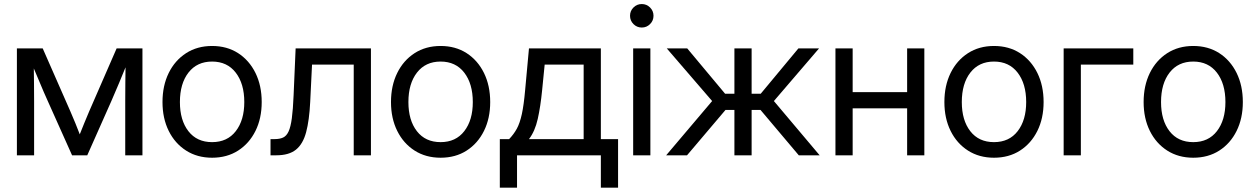

<svg xmlns="http://www.w3.org/2000/svg" viewBox="-20 -749 6049 926"><path d="M61.5 0V-515.6H186L319.8 -210.9Q333 -180.7 343.8 -154.1Q354.5 -127.4 364.7 -101.1Q375.5 -127.4 386 -154.1Q396.5 -180.7 409.7 -210.9L542.5 -515.6H667V0H584V-260.7Q584 -315.9 584.5 -352.1Q585 -388.2 585.4 -424.3Q569.8 -386.7 554 -347.9Q538.1 -309.1 517.1 -261.7L400.9 0H327.6L210.4 -261.7Q189.9 -307.1 174.3 -345Q158.7 -382.8 143.1 -418.9Q143.6 -384.3 144 -349.1Q144.5 -314 144.5 -260.7V0Z M1002.9 11.7Q931.6 11.7 877.7 -22.7Q823.7 -57.1 793.7 -117.7Q763.7 -178.2 763.7 -256.8Q763.7 -335.9 793.7 -397Q823.7 -458 877.7 -492.7Q931.6 -527.3 1002.9 -527.3Q1074.7 -527.3 1128.4 -492.7Q1182.1 -458 1212.2 -397Q1242.2 -335.9 1242.2 -256.8Q1242.2 -178.2 1212.2 -117.7Q1182.1 -57.1 1128.4 -22.7Q1074.7 11.7 1002.9 11.7ZM1002.9 -63.5Q1076.2 -63.5 1117.2 -116.5Q1158.2 -169.4 1158.2 -256.8Q1158.2 -345.2 1116.9 -398.7Q1075.7 -452.1 1002.9 -452.1Q930.2 -452.1 888.9 -398.9Q847.7 -345.7 847.7 -256.8Q847.7 -168.9 888.7 -116.2Q929.7 -63.5 1002.9 -63.5Z M1284.7 0V-78.1H1304.2Q1329.1 -78.1 1345.5 -85.7Q1361.8 -93.3 1371.8 -115Q1381.8 -136.7 1387.5 -178.5Q1393.1 -220.2 1396 -289.1L1405.8 -515.6H1769V0H1686V-437.5H1484.9L1476.1 -257.8Q1471.7 -168.5 1456.5 -111.6Q1441.4 -54.7 1407.5 -27.3Q1373.5 0 1313 0Z M2105 11.7Q2033.7 11.7 1979.7 -22.7Q1925.8 -57.1 1895.8 -117.7Q1865.7 -178.2 1865.7 -256.8Q1865.7 -335.9 1895.8 -397Q1925.8 -458 1979.7 -492.7Q2033.7 -527.3 2105 -527.3Q2176.8 -527.3 2230.5 -492.7Q2284.2 -458 2314.2 -397Q2344.2 -335.9 2344.2 -256.8Q2344.2 -178.2 2314.2 -117.7Q2284.2 -57.1 2230.5 -22.7Q2176.8 11.7 2105 11.7ZM2105 -63.5Q2178.2 -63.5 2219.2 -116.5Q2260.3 -169.4 2260.3 -256.8Q2260.3 -345.2 2219 -398.7Q2177.7 -452.1 2105 -452.1Q2032.2 -452.1 1991 -398.9Q1949.7 -345.7 1949.7 -256.8Q1949.7 -168.9 1990.7 -116.2Q2031.7 -63.5 2105 -63.5Z M2390.6 156.2V-78.1H2435.5Q2458 -101.6 2472.7 -128.4Q2487.3 -155.3 2496.8 -198.7Q2506.3 -242.2 2512.7 -314.5L2531.2 -515.6H2877.9V-78.1H2960.9V156.2H2877.9V0H2473.6V156.2ZM2531.2 -78.1H2794.9V-437.5H2606.9L2594.7 -314.5Q2586.9 -234.9 2573.5 -175.3Q2560.1 -115.7 2531.2 -78.1Z M3033.7 0V-515.6H3116.7V0ZM3075.2 -616.2Q3051.8 -616.2 3035.2 -632.8Q3018.6 -649.4 3018.6 -672.9Q3018.6 -696.3 3035.2 -712.9Q3051.8 -729.5 3075.2 -729.5Q3098.6 -729.5 3115.2 -712.9Q3131.8 -696.3 3131.8 -672.9Q3131.8 -649.4 3115.2 -632.8Q3098.6 -616.2 3075.2 -616.2Z M3192.9 0 3414.6 -261.7 3195.8 -515.6H3294.4L3477.1 -296.9H3522V-515.6H3605V-296.9H3648.9L3830.6 -515.6H3930.2L3712.4 -261.7L3933.1 0H3832.5L3647.9 -218.8H3605V0H3522V-218.8H3479L3293.5 0Z M4092.3 -515.6V-304.7H4355V-515.6H4438V0H4355V-226.6H4092.3V0H4009.3V-515.6Z M4773.9 11.7Q4702.6 11.7 4648.7 -22.7Q4594.7 -57.1 4564.7 -117.7Q4534.7 -178.2 4534.7 -256.8Q4534.7 -335.9 4564.7 -397Q4594.7 -458 4648.7 -492.7Q4702.6 -527.3 4773.9 -527.3Q4845.7 -527.3 4899.4 -492.7Q4953.1 -458 4983.2 -397Q5013.2 -335.9 5013.2 -256.8Q5013.2 -178.2 4983.2 -117.7Q4953.1 -57.1 4899.4 -22.7Q4845.7 11.7 4773.9 11.7ZM4773.9 -63.5Q4847.2 -63.5 4888.2 -116.5Q4929.2 -169.4 4929.2 -256.8Q4929.2 -345.2 4887.9 -398.7Q4846.7 -452.1 4773.9 -452.1Q4701.2 -452.1 4659.9 -398.9Q4618.7 -345.7 4618.7 -256.8Q4618.7 -168.9 4659.7 -116.2Q4700.7 -63.5 4773.9 -63.5Z M5445.8 -515.6V-437.5H5192.9V0H5109.9V-515.6Z M5734.9 11.7Q5663.6 11.7 5609.6 -22.7Q5555.7 -57.1 5525.6 -117.7Q5495.6 -178.2 5495.6 -256.8Q5495.6 -335.9 5525.6 -397Q5555.7 -458 5609.6 -492.7Q5663.6 -527.3 5734.9 -527.3Q5806.6 -527.3 5860.4 -492.7Q5914.1 -458 5944.1 -397Q5974.1 -335.9 5974.1 -256.8Q5974.1 -178.2 5944.1 -117.7Q5914.1 -57.1 5860.4 -22.7Q5806.6 11.7 5734.9 11.7ZM5734.9 -63.5Q5808.1 -63.5 5849.1 -116.5Q5890.1 -169.4 5890.1 -256.8Q5890.1 -345.2 5848.9 -398.7Q5807.6 -452.1 5734.9 -452.1Q5662.1 -452.1 5620.8 -398.9Q5579.6 -345.7 5579.6 -256.8Q5579.6 -168.9 5620.6 -116.2Q5661.6 -63.5 5734.9 -63.5Z"/></svg>

Font: Inter Display
Style: Regular
Weight: 400
Designer: Rasmus Andersson
Foundry: rsms
Version: Version 4.001;git-9221beed3